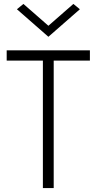

<svg xmlns="http://www.w3.org/2000/svg" viewBox="-20 -956 491 976"><path d="M226 -825 99 -936 66 -909 226 -769 386 -909 353 -936ZM14 -648H198V0H253V-648H437V-700H14Z"/></svg>

Font: Jost Light
Style: Regular
Weight: 300
Version: Version 3.710